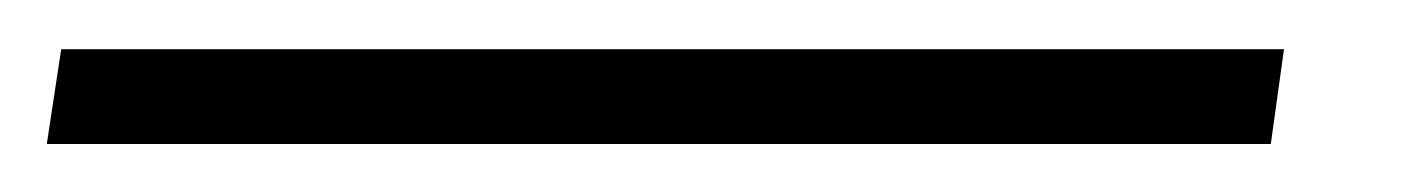

<svg xmlns="http://www.w3.org/2000/svg" viewBox="-74 24 594 80"><path d="M461 44.5 455.5 84H-54.5L-48.5 44.5Z"/></svg>

Font: Merriweather 28pt
Style: Italic
Weight: 400
Italic angle: -7.8°
Version: Version 2.101